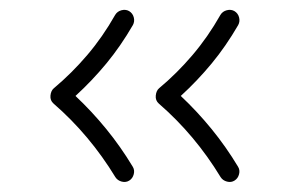

<svg xmlns="http://www.w3.org/2000/svg" viewBox="-20 -502 579 390"><path d="M456.5 -135.3Q449.7 -130.9 441.2 -133.1Q432.6 -135.3 428.2 -142.1Q376 -228 302.7 -291.5Q295.4 -297.9 296.4 -307.9Q297.4 -317.9 303.2 -322.8Q339.4 -353 370.8 -389.9Q402.3 -426.8 427.7 -471.7Q432.1 -479 440.7 -481.2Q449.2 -483.4 456.1 -479.5Q463.4 -475.1 465.6 -466.8Q467.8 -458.5 463.9 -451.2Q439 -408.2 409.9 -373Q380.9 -337.9 347.2 -307.1Q380.4 -275.9 409.7 -240Q439 -204.1 463.4 -163.6Q467.8 -156.7 465.6 -148.2Q463.4 -139.6 456.5 -135.3ZM242.7 -135.3Q235.8 -130.9 227.3 -133.1Q218.8 -135.3 214.4 -142.1Q162.1 -228 88.9 -291.5Q81.5 -297.9 82.5 -307.9Q83.5 -317.9 89.4 -322.8Q125.5 -353 157 -389.9Q188.5 -426.8 213.9 -471.7Q218.3 -479 226.8 -481.2Q235.4 -483.4 242.2 -479.5Q249.5 -475.1 251.7 -466.8Q253.9 -458.5 250 -451.2Q225.1 -408.2 196 -373Q167 -337.9 133.3 -307.1Q166.5 -275.9 195.8 -240Q225.1 -204.1 249.5 -163.6Q253.9 -156.7 251.7 -148.2Q249.5 -139.6 242.7 -135.3Z"/></svg>

Font: Mikhak-DS1-FD Light
Style: Regular
Weight: 300
Designer: Amin Abedi
Version: Version 3.2